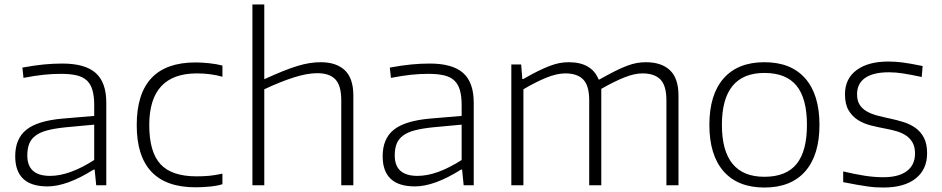

<svg xmlns="http://www.w3.org/2000/svg" viewBox="-20 -828 4211 858"><path d="M192 5Q48 5 48 -130Q48 -208 97.5 -248Q147 -288 259 -298L401 -310V-358Q401 -397 393.5 -424Q386 -451 369 -467.5Q352 -484 323.5 -491Q295 -498 252 -498Q214 -498 175.5 -494Q137 -490 85 -480L80 -526Q135 -536 176 -540Q217 -544 259 -544Q360 -544 407.5 -502Q455 -460 455 -369V0H410L403 -70H398Q279 5 192 5ZM204 -42Q290 -42 401 -113V-271L272 -259Q224 -254 191.5 -245.5Q159 -237 139 -222Q119 -207 110.5 -185.5Q102 -164 102 -133Q102 -42 204 -42Z M854 9Q591 9 591 -269Q591 -549 854 -549Q881 -549 914.5 -545.5Q948 -542 974 -535V-485Q921 -500 860 -500Q647 -500 647 -269Q647 -149 697 -94.5Q747 -40 858 -40Q890 -40 916 -42.5Q942 -45 974 -52V-5Q954 2 920 5.5Q886 9 854 9Z M1108 -808H1161V-474Q1207 -495 1243 -509.5Q1279 -524 1308.5 -533Q1338 -542 1363.5 -546Q1389 -550 1413 -550Q1483 -550 1521 -514Q1559 -478 1559 -401V0H1505V-380Q1505 -446 1478.5 -473.5Q1452 -501 1398 -501Q1352 -501 1291.5 -481.5Q1231 -462 1161 -429V0H1108Z M1834 5Q1690 5 1690 -130Q1690 -208 1739.5 -248Q1789 -288 1901 -298L2043 -310V-358Q2043 -397 2035.5 -424Q2028 -451 2011 -467.5Q1994 -484 1965.5 -491Q1937 -498 1894 -498Q1856 -498 1817.5 -494Q1779 -490 1727 -480L1722 -526Q1777 -536 1818 -540Q1859 -544 1901 -544Q2002 -544 2049.5 -502Q2097 -460 2097 -369V0H2052L2045 -70H2040Q1921 5 1834 5ZM1846 -42Q1932 -42 2043 -113V-271L1914 -259Q1866 -254 1833.5 -245.5Q1801 -237 1781 -222Q1761 -207 1752.5 -185.5Q1744 -164 1744 -133Q1744 -42 1846 -42Z M2265 -540H2309L2314 -475H2319Q2355 -496 2383.5 -510Q2412 -524 2435.5 -533Q2459 -542 2479.5 -546Q2500 -550 2521 -550Q2624 -550 2655 -473H2659Q2698 -495 2728 -510Q2758 -525 2782 -534Q2806 -543 2826 -546.5Q2846 -550 2866 -550Q2936 -550 2974 -514Q3012 -478 3012 -401V0H2958V-380Q2958 -445 2931.5 -472.5Q2905 -500 2851 -500Q2815 -500 2770 -482Q2725 -464 2667 -431V0H2613V-380Q2613 -445 2586.5 -472.5Q2560 -500 2506 -500Q2468 -500 2420.5 -480.5Q2373 -461 2319 -429V0H2265Z M3396 10Q3277 10 3213.5 -62.5Q3150 -135 3150 -270Q3150 -405 3213.5 -477.5Q3277 -550 3396 -550Q3515 -550 3578.5 -477.5Q3642 -405 3642 -270Q3642 -135 3578.5 -62.5Q3515 10 3396 10ZM3396 -38Q3493 -38 3539.5 -95Q3586 -152 3586 -270Q3586 -388 3539.5 -445Q3493 -502 3396 -502Q3206 -502 3206 -270Q3206 -38 3396 -38Z M3928 10Q3911 10 3894 9Q3877 8 3856 5Q3835 2 3809 -2.5Q3783 -7 3748 -14V-62Q3798 -50 3842.5 -43Q3887 -36 3927 -36Q3996 -36 4032.5 -63.5Q4069 -91 4069 -142Q4069 -171 4058.5 -190Q4048 -209 4030 -221.5Q4012 -234 3988.5 -241Q3965 -248 3938 -253Q3906 -259 3873.5 -267Q3841 -275 3815 -291Q3789 -307 3772.5 -334.5Q3756 -362 3756 -407Q3756 -476 3807.5 -514.5Q3859 -553 3950 -553Q3966 -553 3980.5 -552Q3995 -551 4012 -549Q4029 -547 4051 -543Q4073 -539 4103 -533L4099 -484Q4047 -495 4014.5 -500Q3982 -505 3952 -505Q3883 -505 3846.5 -480Q3810 -455 3810 -407Q3810 -378 3821.5 -360Q3833 -342 3853 -330.5Q3873 -319 3899 -312Q3925 -305 3954 -299Q3987 -292 4017.5 -282.5Q4048 -273 4071.5 -256Q4095 -239 4109 -212Q4123 -185 4123 -143Q4123 -71 4072 -30.5Q4021 10 3928 10Z"/></svg>

Font: Encode Sans Wide
Style: ExtraLight
Weight: 200
Designer: Pablo Impallari, Andres Torresi
Foundry: Pablo Impallari, Andres Torresi
Version: Version 1.000; ttfautohint (v1.00) -l 8 -r 50 -G 200 -x 14 -